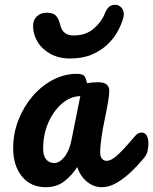

<svg xmlns="http://www.w3.org/2000/svg" viewBox="-20 -776 639 801"><path d="M171 5Q108 5 71.5 -40Q35 -85 35 -158Q35 -219 56.5 -274.5Q78 -330 115 -373.5Q152 -417 200 -442.5Q248 -468 301 -468Q325 -468 332 -458.5Q339 -449 343 -429Q355 -431 366 -432Q377 -433 387 -433Q416 -433 426 -422.5Q436 -412 436 -398Q436 -381 430.5 -349Q425 -317 417 -279Q409 -241 403.5 -204Q398 -167 398 -138Q398 -123 405.5 -114Q413 -105 425 -105Q445 -105 473.5 -132Q502 -159 544 -209Q552 -218 558.5 -220.5Q565 -223 571 -223Q585 -223 592 -210.5Q599 -198 599 -178Q599 -164 596 -147.5Q593 -131 580 -116Q558 -89 529 -61Q500 -33 468 -14Q436 5 404 5Q372 5 344 -17Q316 -39 302 -79Q283 -48 250.5 -21.5Q218 5 171 5ZM207 -96Q228 -96 248.5 -121Q269 -146 278 -191L315 -375Q273 -374 237.5 -343Q202 -312 181 -263Q160 -214 160 -157Q160 -126 172.5 -111Q185 -96 207 -96ZM272 -532Q225 -532 190 -551.5Q155 -571 136.5 -602Q118 -633 118 -667Q118 -693 134 -708Q150 -723 175 -723Q201 -723 213 -711Q225 -699 232 -670Q242 -628 287 -628Q338 -628 371 -656.5Q404 -685 417 -719Q425 -739 435 -747.5Q445 -756 461 -756Q478 -756 489 -741Q500 -726 495 -704Q488 -677 472 -647Q456 -617 429 -591Q402 -565 363.5 -548.5Q325 -532 272 -532Z"/></svg>

Font: Pacifico
Style: Regular
Weight: 400
Designer: Vernon Adams
Foundry: Vernon Adams
Version: Version 3.010; ttfautohint (v1.8.4.7-5d5b)